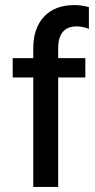

<svg xmlns="http://www.w3.org/2000/svg" viewBox="-20 -736 374 756"><path d="M316 -431H209V0H111V-431H30V-507H111V-546Q111 -625 153.5 -670.5Q196 -716 273 -716Q301 -716 330 -708V-622Q307 -632 282 -632Q209 -632 209 -545V-507H316Z"/></svg>

Font: Hind Mysuru Medium
Style: Regular
Weight: 500
Designer: Manushi Parikh, Hitesh Malaviya
Foundry: Indian Type Foundry
Version: Version 0.703;PS 1.0;hotconv 1.0.86;makeotf.lib2.5.63406